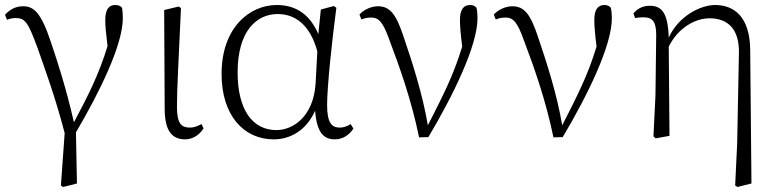

<svg xmlns="http://www.w3.org/2000/svg" viewBox="-20 -542 3099 766"><path d="M223 198 232 204 287 190 283 -14C379 -177 470 -364 470 -469C470 -485 469 -497 467 -511C460 -518 454 -522 439 -522C415 -522 400 -505 400 -462C400 -438 402 -416 409 -358C375 -247 336 -169 275 -54C243 -194 209 -297 183 -374C144 -492 115 -517 72 -517C42 -517 19 -504 0 -483L8 -463C19 -468 31 -470 43 -470C80 -470 92 -453 129 -353C160 -264 200 -157 238 -11Z M719 14C753 14 780 -9 792 -30L784 -47C770 -40 757 -33 737 -33C705 -33 686 -48 686 -114C686 -195 692 -281 702 -510L693 -516L635 -502L637 -109C637 -17 668 14 719 14Z M1072 14C1135 14 1201 -19 1237 -100C1244 -16 1269 14 1316 14C1348 14 1374 -4 1390 -29L1379 -47C1365 -39 1354 -33 1335 -33C1303 -33 1285 -53 1285 -123C1285 -194 1304 -377 1322 -511L1312 -518L1260 -504L1250 -406C1215 -488 1157 -522 1084 -522C976 -522 864 -432 864 -247C864 -81 953 14 1072 14ZM1246 -337 1239 -207C1230 -78 1150 -23 1083 -23C986 -23 928 -106 928 -253C928 -419 1004 -486 1088 -486C1153 -486 1216 -448 1246 -337Z M1652 6 1689 5C1789 -163 1885 -360 1885 -469C1885 -485 1884 -497 1881 -511C1875 -518 1868 -522 1855 -522C1829 -522 1815 -503 1815 -462C1815 -437 1818 -404 1824 -356C1788 -238 1746 -158 1687 -42C1666 -166 1626 -290 1590 -396C1561 -483 1537 -517 1488 -517C1462 -517 1432 -504 1414 -484L1422 -464C1432 -469 1445 -472 1461 -472C1491 -472 1508 -454 1533 -384C1575 -273 1621 -144 1652 6Z M2188 6 2225 5C2325 -163 2421 -360 2421 -469C2421 -485 2420 -497 2417 -511C2411 -518 2404 -522 2391 -522C2365 -522 2351 -503 2351 -462C2351 -437 2354 -404 2360 -356C2324 -238 2282 -158 2223 -42C2202 -166 2162 -290 2126 -396C2097 -483 2073 -517 2024 -517C1998 -517 1968 -504 1950 -484L1958 -464C1968 -469 1981 -472 1997 -472C2027 -472 2044 -454 2069 -384C2111 -273 2157 -144 2188 6Z M2913 198 2922 204 2978 190 2973 -342C2972 -476 2908 -522 2833 -522C2777 -522 2688 -480 2648 -392C2645 -494 2618 -519 2572 -519C2541 -519 2519 -504 2507 -488L2514 -470C2526 -472 2536 -473 2547 -473C2584 -473 2598 -455 2598 -402L2595 -161L2587 2L2596 10L2651 0L2648 -356C2686 -432 2754 -469 2811 -469C2882 -469 2930 -428 2928 -330L2921 30Z"/></svg>

Font: Noto Serif CJK HK ExtraLight
Style: Regular
Weight: 200
Designer: Ryoko NISHIZUKA 西塚涼子 (kana & ideographs); Frank Grießhammer (Latin, Greek & Cyrillic); Wenlong ZHANG 张文龙 (bopomofo); San
Foundry: Adobe
Version: Version 2.001;hotconv 1.1.0;makeotfexe 2.6.0